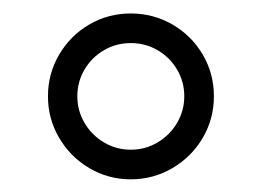

<svg xmlns="http://www.w3.org/2000/svg" viewBox="-20 -723 397 291"><path d="M52.7 -577.1Q52.7 -611.3 69.6 -640.1Q86.4 -668.9 115.2 -685.8Q144 -702.6 178.2 -702.6Q212.4 -702.6 241.5 -685.8Q270.5 -668.9 287.4 -640.1Q304.2 -611.3 304.2 -577.1Q304.2 -543 287.4 -514.2Q270.5 -485.4 241.5 -468.3Q212.4 -451.2 178.2 -451.2Q144 -451.2 115.2 -468.3Q86.4 -485.4 69.6 -514.2Q52.7 -543 52.7 -577.1ZM259.3 -577.1Q259.3 -599.1 248.3 -617.7Q237.3 -636.2 218.8 -647Q200.2 -657.7 178.2 -657.7Q156.2 -657.7 137.7 -647Q119.1 -636.2 108.2 -617.7Q97.2 -599.1 97.2 -577.1Q97.2 -555.2 108.2 -536.6Q119.1 -518.1 137.7 -507.1Q156.2 -496.1 178.2 -496.1Q200.2 -496.1 218.8 -507.1Q237.3 -518.1 248.3 -536.6Q259.3 -555.2 259.3 -577.1Z"/></svg>

Font: SG Kara Bold
Style: Regular
Weight: 400
Designer: Damoon Khanjanzadeh
Version: Version 1.000